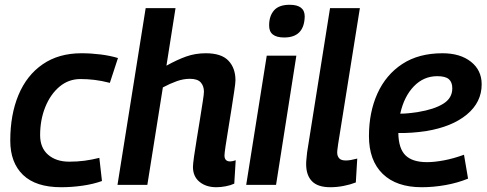

<svg xmlns="http://www.w3.org/2000/svg" viewBox="-20 -774 2041 804"><path d="M236 10Q130 10 76.5 -41.5Q23 -93 23 -185Q23 -294 57.5 -376.5Q92 -459 159 -505Q226 -551 321 -551Q361 -551 401 -546Q441 -541 474 -531L440 -427Q405 -436 375.5 -439.5Q346 -443 317 -443Q267 -443 229 -411Q191 -379 169.5 -325.5Q148 -272 148 -208Q148 -155 181.5 -126Q215 -97 270 -97Q304 -97 334 -101Q364 -105 396 -113L407 -16Q371 -3 326 3.5Q281 10 236 10Z M920 -123Q920 -98 944 -98Q953 -98 967 -103L961 -5Q946 2 925.5 6Q905 10 886 10Q843 10 815.5 -12.5Q788 -35 788 -75Q788 -86 792.5 -118.5Q797 -151 804 -192.5Q811 -234 817.5 -275.5Q824 -317 829 -348.5Q834 -380 834 -390Q834 -414 820.5 -429Q807 -444 775 -444Q748 -444 720 -434Q692 -424 662 -408L597 0H472L590 -740H715L677 -499Q722 -524 760 -537.5Q798 -551 842 -551Q907 -551 936.5 -520Q966 -489 966 -438Q966 -426 961 -393.5Q956 -361 949.5 -318.5Q943 -276 936 -234.5Q929 -193 924.5 -162Q920 -131 920 -123Z M1193 -754Q1256 -754 1256 -705Q1254 -617 1170 -617Q1106 -617 1107 -668Q1107 -707 1127.5 -730.5Q1148 -754 1193 -754ZM1011 0 1097 -541H1221L1136 0Z M1362 -740H1487L1396 -171Q1395 -161 1393.5 -152Q1392 -143 1392 -135Q1392 -121 1400 -111.5Q1408 -102 1428 -102Q1438 -102 1449.5 -104Q1461 -106 1476 -110L1470 -10Q1447 -1 1419 4.5Q1391 10 1363 10Q1311 10 1286.5 -15Q1262 -40 1262 -87Q1262 -98 1263.5 -111Q1265 -124 1266 -136Z M1940 -26Q1896 -8 1845.5 1Q1795 10 1746 10Q1640 10 1582.5 -46Q1525 -102 1525 -204Q1525 -304 1560.5 -382.5Q1596 -461 1664.5 -506Q1733 -551 1833 -551Q1907 -551 1952 -515.5Q1997 -480 1997 -421Q1997 -346 1935 -294.5Q1873 -243 1764 -225Q1703 -216 1648 -217Q1649 -152 1678 -123.5Q1707 -95 1768 -95Q1799 -95 1839 -102.5Q1879 -110 1923 -126ZM1811 -455Q1754 -455 1713 -412.5Q1672 -370 1656 -298Q1674 -298 1693 -300Q1712 -302 1731 -305Q1798 -316 1836 -339.5Q1874 -363 1874 -404Q1874 -430 1859.5 -442.5Q1845 -455 1811 -455Z"/></svg>

Font: Georama SemiBold
Style: Italic
Weight: 600
Italic angle: -9°
Designer: Jean-Baptiste Levee
Foundry: Production Type
Version: Version 1.000